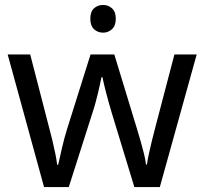

<svg xmlns="http://www.w3.org/2000/svg" viewBox="-20 -757 826 776"><path d="M397 -737Q417 -737 432.5 -723.5Q448 -710 448 -681Q448 -653 432.5 -639Q417 -625 397 -625Q375 -625 360 -639Q345 -653 345 -681Q345 -710 360 -723.5Q375 -737 397 -737ZM431 -303Q425 -324 419 -344.5Q413 -365 408.5 -383.5Q404 -402 400 -418Q396 -434 394 -445H390Q388 -434 384.5 -418Q381 -402 376.5 -383Q372 -364 366.5 -343.5Q361 -323 354 -302L258 -1H158L11 -537H102L176 -251Q184 -222 191 -192.5Q198 -163 203.5 -136.5Q209 -110 211 -91H215Q218 -103 222 -121Q226 -139 230.5 -159Q235 -179 240.5 -199Q246 -219 251 -235L346 -537H442L534 -235Q541 -212 548.5 -186Q556 -160 562 -135.5Q568 -111 570 -92H574Q576 -109 581.5 -134.5Q587 -160 594.5 -190.5Q602 -221 610 -251L685 -537H775L626 -1H523Z"/></svg>

Font: umalayalam85
Style: Book
Weight: 400
Designer: Jelle Bosma - Monotype Design Team
Foundry: Monotype Imaging Inc.
Version: Version 2.003